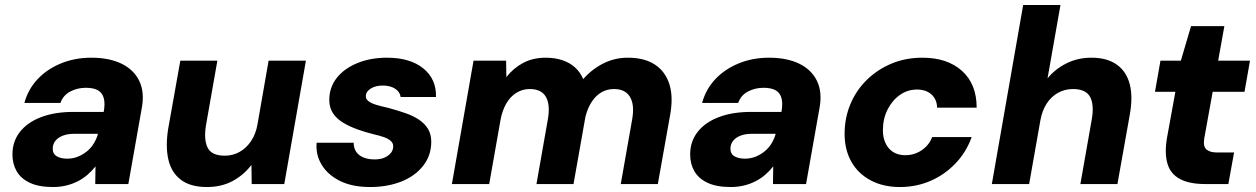

<svg xmlns="http://www.w3.org/2000/svg" viewBox="-20 -740 5050 772"><path d="M193 12Q136 12 100 -5Q64 -22 47 -51.5Q30 -81 30 -119Q30 -171 60 -209.5Q90 -248 145 -269Q200 -290 275 -290H397Q403 -323 397.5 -344.5Q392 -366 374.5 -376.5Q357 -387 325 -387Q291 -387 262.5 -372Q234 -357 223 -326H78Q93 -381 131 -421.5Q169 -462 225 -485Q281 -508 347 -508Q419 -508 468.5 -484Q518 -460 540 -414.5Q562 -369 550 -305L496 0H363L364 -71Q350 -53 332 -37.5Q314 -22 292.5 -11Q271 0 246 6Q221 12 193 12ZM250 -102Q273 -102 293 -110Q313 -118 329.5 -131.5Q346 -145 357 -163Q368 -181 374 -202H278Q252 -202 232.5 -194.5Q213 -187 202.5 -173.5Q192 -160 192 -142Q192 -121 208.5 -111.5Q225 -102 250 -102Z M812 12Q746 12 707.5 -17Q669 -46 657 -98.5Q645 -151 656 -221L705 -496H854L808 -235Q799 -178 815 -146Q831 -114 884 -114Q916 -114 943 -129Q970 -144 989 -172Q1008 -200 1015 -238L1060 -496H1210L1123 0H992L991 -77Q961 -37 916 -12.5Q871 12 812 12Z M1468 12Q1397 12 1348 -12Q1299 -36 1274 -76.5Q1249 -117 1253 -166H1402Q1402 -145 1412 -130Q1422 -115 1441 -107Q1460 -99 1486 -99Q1510 -99 1526.5 -106.5Q1543 -114 1552 -125.5Q1561 -137 1561 -152Q1561 -165 1550.5 -174Q1540 -183 1522.5 -189Q1505 -195 1483 -200Q1450 -208 1418 -219.5Q1386 -231 1360 -246.5Q1334 -262 1319 -284.5Q1304 -307 1304 -338Q1304 -388 1333.5 -426Q1363 -464 1416 -486Q1469 -508 1536 -508Q1629 -508 1682 -465Q1735 -422 1733 -350H1591Q1588 -371 1568.5 -383.5Q1549 -396 1519 -396Q1489 -396 1470 -383.5Q1451 -371 1451 -353Q1451 -341 1462.5 -332.5Q1474 -324 1494.5 -318Q1515 -312 1542 -306Q1579 -296 1610.5 -285Q1642 -274 1665 -258.5Q1688 -243 1701 -221.5Q1714 -200 1714 -170Q1714 -115 1681.5 -73.5Q1649 -32 1593.5 -10Q1538 12 1468 12Z M1797 0 1884 -496H2015L2016 -430Q2044 -466 2083.5 -487Q2123 -508 2174 -508Q2211 -508 2241 -498Q2271 -488 2292 -469Q2313 -450 2325 -422Q2359 -461 2405 -484.5Q2451 -508 2504 -508Q2571 -508 2613 -480.5Q2655 -453 2671.5 -401.5Q2688 -350 2674 -275L2625 0H2476L2522 -261Q2532 -319 2513 -350.5Q2494 -382 2449 -382Q2421 -382 2398.5 -369Q2376 -356 2359.5 -331Q2343 -306 2334 -271L2286 0H2137L2183 -261Q2193 -319 2175 -350.5Q2157 -382 2110 -382Q2081 -382 2056.5 -367Q2032 -352 2015.5 -323.5Q1999 -295 1992 -255L1947 0Z M2918 12Q2861 12 2825 -5Q2789 -22 2772 -51.5Q2755 -81 2755 -119Q2755 -171 2785 -209.5Q2815 -248 2870 -269Q2925 -290 3000 -290H3122Q3128 -323 3122.5 -344.5Q3117 -366 3099.5 -376.5Q3082 -387 3050 -387Q3016 -387 2987.5 -372Q2959 -357 2948 -326H2803Q2818 -381 2856 -421.5Q2894 -462 2950 -485Q3006 -508 3072 -508Q3144 -508 3193.5 -484Q3243 -460 3265 -414.5Q3287 -369 3275 -305L3221 0H3088L3089 -71Q3075 -53 3057 -37.5Q3039 -22 3017.5 -11Q2996 0 2971 6Q2946 12 2918 12ZM2975 -102Q2998 -102 3018 -110Q3038 -118 3054.5 -131.5Q3071 -145 3082 -163Q3093 -181 3099 -202H3003Q2977 -202 2957.5 -194.5Q2938 -187 2927.5 -173.5Q2917 -160 2917 -142Q2917 -121 2933.5 -111.5Q2950 -102 2975 -102Z M3598 12Q3531 12 3480.5 -15Q3430 -42 3403 -90Q3376 -138 3376 -202Q3376 -265 3399 -320.5Q3422 -376 3464.5 -418Q3507 -460 3564 -484Q3621 -508 3689 -508Q3789 -508 3848 -455Q3907 -402 3907 -307H3748Q3747 -341 3725 -360.5Q3703 -380 3667 -380Q3629 -380 3598 -358Q3567 -336 3548.5 -299Q3530 -262 3530 -216Q3530 -193 3536.5 -174.5Q3543 -156 3554.5 -143Q3566 -130 3582.5 -123Q3599 -116 3620 -116Q3645 -116 3666 -125Q3687 -134 3703.5 -150.5Q3720 -167 3728 -189H3887Q3865 -128 3822 -83Q3779 -38 3722 -13Q3665 12 3598 12Z M3968 0 4094 -720H4244L4192 -425Q4222 -462 4267.5 -485Q4313 -508 4369 -508Q4431 -508 4470 -480.5Q4509 -453 4522.5 -401.5Q4536 -350 4522 -275L4473 0H4324L4370 -261Q4380 -319 4363 -350.5Q4346 -382 4294 -382Q4262 -382 4234.5 -367Q4207 -352 4188.5 -323.5Q4170 -295 4163 -255L4118 0Z M4826 0Q4762 0 4724 -20.5Q4686 -41 4674 -82.5Q4662 -124 4672 -184L4706 -371H4624L4646 -496H4728L4769 -635H4903L4878 -496H5006L4984 -371H4856L4822 -183Q4817 -151 4831 -139Q4845 -127 4872 -127H4942L4919 0Z"/></svg>

Font: DM Sans 24pt Black
Style: Italic
Weight: 900
Italic angle: -10°
Designer: Colophon Foundry, Jonny Pinhorn
Foundry: Colophon Foundry
Version: Version 4.004;gftools[0.9.30]